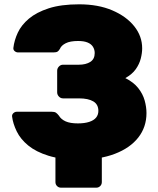

<svg xmlns="http://www.w3.org/2000/svg" viewBox="-20 -730 733 890"><path d="M263 140Q252 140 244.5 132.5Q237 125 237 114V-49L452 -58V114Q452 125 444.5 132.5Q437 140 426 140ZM346 10Q263 10 205 -8Q147 -26 111 -55.5Q75 -85 57.5 -121Q40 -157 36 -190Q35 -199 42 -205.5Q49 -212 58 -212H220Q233 -212 239.5 -207.5Q246 -203 253 -194Q263 -177 284 -167.5Q305 -158 341 -158Q372 -158 393.5 -165Q415 -172 425.5 -185Q436 -198 436 -216Q436 -246 412.5 -260Q389 -274 346 -274H272Q261 -274 253 -282.5Q245 -291 245 -302V-402Q245 -413 253 -421.5Q261 -430 272 -430H345Q378 -430 398.5 -443Q419 -456 419 -484Q419 -500 411 -513Q403 -526 386 -533Q369 -540 342 -540Q305 -540 284.5 -529.5Q264 -519 258 -504Q253 -495 247 -491Q241 -487 228 -487H64Q55 -487 48 -493Q41 -499 42 -508Q46 -543 62.5 -578.5Q79 -614 114 -643.5Q149 -673 206 -691.5Q263 -710 347 -710Q435 -710 500.5 -682Q566 -654 602.5 -608Q639 -562 639 -506Q639 -484 632.5 -458.5Q626 -433 609.5 -409.5Q593 -386 561 -368Q599 -349 620.5 -322Q642 -295 650.5 -264.5Q659 -234 659 -206Q659 -141 621 -92.5Q583 -44 512.5 -17Q442 10 346 10Z"/></svg>

Font: Rubik ExtraBold
Style: Regular
Weight: 800
Designer: Hubert and Fischer
Foundry: Hubert and Fischer
Version: Version 2.300;gftools[0.9.30]